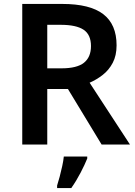

<svg xmlns="http://www.w3.org/2000/svg" viewBox="-20 -734 685 975"><path d="M296 -714Q437 -714 504.5 -662Q572 -610 572 -504Q572 -452 552.5 -415Q533 -378 501.5 -353.5Q470 -329 435 -314L640 0H496L325 -282H220V0H93V-714ZM288 -608H220V-387H292Q371 -387 406.5 -415.5Q442 -444 442 -500Q442 -558 404.5 -583Q367 -608 288 -608ZM423 71Q411 101 389.5 142.5Q368 184 342 221H270V208Q276 190 283 163.5Q290 137 296 109.5Q302 82 304 61H423Z"/></svg>

Font: Noto Sans Medefaidrin SemiBold
Style: Regular
Weight: 600
Designer: Dalton Maag Ltd
Foundry: Dalton Maag Ltd
Version: Version 1.002; ttfautohint (v1.8.4.7-5d5b)